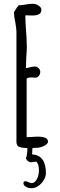

<svg xmlns="http://www.w3.org/2000/svg" viewBox="-20 -777 318 1016"><path d="M84 1Q67 -4 67 -27V-608Q67 -625 61 -659Q54 -690 54 -710V-713Q71 -741 79 -749Q93 -749 116 -753Q137 -757 153 -757Q169 -757 184 -747.5Q199 -738 199 -725Q199 -695 153 -695H139Q133 -696 125 -696Q116 -696 114 -695Q114 -661 118 -613L120 -585L122 -530Q122 -511 119 -472L117 -416L131 -419Q151 -425 164 -425Q175 -425 184 -416.5Q193 -408 193 -397Q193 -385 185.5 -375.5Q178 -366 167 -366L155 -367H142Q127 -367 121 -360V-51L177 -54Q234 -54 234 -28V-24Q228 -12 212 -4.5Q196 3 181 5L148 6H117Q98 6 84 1ZM104 192Q104 182 115 182Q119 182 131 187Q143 192 147 192Q164 192 175 171.5Q186 151 186 123Q186 90 171 78L158 80L144 82Q129 82 117 62Q125 41 125 4V-7L154 -11Q150 19 150 40Q223 44 223 140Q223 156 212.5 174.5Q202 193 184 206Q166 219 147 219Q131 219 117.5 211.5Q104 204 104 192Z"/></svg>

Font: Amatic SC
Style: Bold
Weight: 700
Designer: Multiple Designers
Foundry: Vernon Adams
Version: Version 2.505